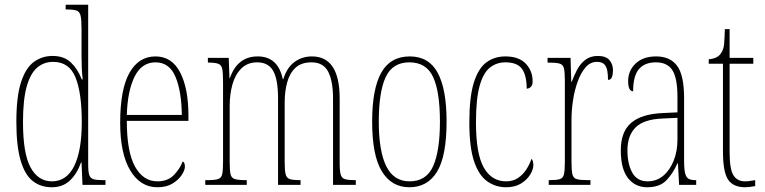

<svg xmlns="http://www.w3.org/2000/svg" viewBox="-20 -780 3226 810"><path d="M198 10Q152 10 118.5 -16Q85 -42 67 -103Q49 -164 49 -267Q49 -372 68.5 -432.5Q88 -493 122.5 -518.5Q157 -544 202 -544Q250 -544 279 -516.5Q308 -489 325 -445H329Q326 -468 325 -493Q324 -518 324 -544V-656Q324 -696 320 -713.5Q316 -731 303 -735.5Q290 -740 262 -740H257V-760H352V-86Q352 -56 356.5 -42Q361 -28 374.5 -24Q388 -20 415 -20H425V0H328L324 -95H322Q305 -47 275 -18.5Q245 10 198 10ZM199 -15Q261 -15 293 -79.5Q325 -144 325 -265Q325 -388 298.5 -453.5Q272 -519 204 -519Q165 -519 136.5 -494.5Q108 -470 92.5 -414.5Q77 -359 77 -265Q77 -132 109 -73.5Q141 -15 199 -15Z M644 10Q572 10 529.5 -61Q487 -132 487 -262Q487 -403 526 -472.5Q565 -542 636 -542Q705 -542 740 -474.5Q775 -407 775 -291V-270H515Q515 -140 549.5 -77.5Q584 -15 644 -15Q688 -15 713.5 -41.5Q739 -68 751 -99Q755 -97 757.5 -92Q760 -87 760 -77Q760 -62 746.5 -41.5Q733 -21 707.5 -5.5Q682 10 644 10ZM747 -295Q746 -394 720.5 -455.5Q695 -517 636 -517Q578 -517 548 -457Q518 -397 515 -295Z M846 0V-20H855Q886 -20 900 -24.5Q914 -29 917.5 -45.5Q921 -62 921 -98V-432Q921 -470 918 -487.5Q915 -505 902 -510.5Q889 -516 859 -516H857V-536H945L948 -451H950Q982 -542 1067 -542Q1153 -542 1173 -446H1175Q1191 -496 1223 -519Q1255 -542 1296 -542Q1413 -542 1413 -364V-91Q1413 -58 1417.5 -43Q1422 -28 1436 -24Q1450 -20 1479 -20H1481V0H1385V-364Q1385 -438 1364.5 -477.5Q1344 -517 1294 -517Q1251 -517 1226.5 -494Q1202 -471 1191.5 -432.5Q1181 -394 1181 -348V-96Q1181 -61 1185 -45Q1189 -29 1202.5 -24.5Q1216 -20 1245 -20H1248V0H1153V-364Q1153 -445 1132.5 -481Q1112 -517 1065 -517Q1024 -517 998 -491Q972 -465 960.5 -423.5Q949 -382 949 -333V-98Q949 -62 952.5 -45.5Q956 -29 971 -24.5Q986 -20 1019 -20H1021V0Z M1707 10Q1632 10 1591 -57Q1550 -124 1550 -267Q1550 -405 1588.5 -473.5Q1627 -542 1709 -542Q1789 -542 1826.5 -473Q1864 -404 1864 -267Q1864 -122 1824 -56Q1784 10 1707 10ZM1708 -15Q1779 -15 1807.5 -79.5Q1836 -144 1836 -267Q1836 -392 1807.5 -454.5Q1779 -517 1707 -517Q1636 -517 1607 -454.5Q1578 -392 1578 -267Q1578 -143 1609.5 -79Q1641 -15 1708 -15Z M2115 10Q2071 10 2035.5 -15Q2000 -40 1980 -99.5Q1960 -159 1960 -263Q1960 -371 1979 -431.5Q1998 -492 2032 -517Q2066 -542 2112 -542Q2169 -542 2198 -511.5Q2227 -481 2227 -437Q2227 -420 2219 -413Q2211 -406 2202 -406Q2202 -462 2182 -489.5Q2162 -517 2112 -517Q2075 -517 2047 -495Q2019 -473 2003.5 -418Q1988 -363 1988 -264Q1988 -131 2021 -73Q2054 -15 2115 -15Q2145 -15 2166 -29.5Q2187 -44 2201 -66Q2215 -88 2222 -110Q2226 -106 2228 -100Q2230 -94 2230 -83Q2230 -65 2216.5 -43Q2203 -21 2177.5 -5.5Q2152 10 2115 10Z M2295 0V-20H2296Q2327 -20 2341 -24Q2355 -28 2359 -44Q2363 -60 2363 -96V-440Q2363 -476 2359 -492Q2355 -508 2340 -512Q2325 -516 2293 -516H2290V-536H2387L2390 -435H2392Q2401 -459 2414 -484.5Q2427 -510 2448.5 -527Q2470 -544 2502 -544Q2536 -544 2551 -526.5Q2566 -509 2566 -483Q2566 -466 2561.5 -454.5Q2557 -443 2545 -443Q2545 -462 2542.5 -479Q2540 -496 2530.5 -507.5Q2521 -519 2498 -519Q2471 -519 2451 -496.5Q2431 -474 2417.5 -437Q2404 -400 2397.5 -357.5Q2391 -315 2391 -274V-96Q2391 -60 2395 -44Q2399 -28 2414 -24Q2429 -20 2460 -20H2471V0Z M2710 10Q2660 10 2629.5 -28.5Q2599 -67 2599 -146Q2599 -224 2642.5 -261.5Q2686 -299 2775 -303L2838 -306V-371Q2838 -451 2816.5 -484Q2795 -517 2747 -517Q2700 -517 2675.5 -488.5Q2651 -460 2651 -395Q2630 -395 2630 -438Q2630 -482 2661.5 -512Q2693 -542 2748 -542Q2807 -542 2836.5 -502.5Q2866 -463 2866 -366V-103Q2866 -66 2870.5 -48.5Q2875 -31 2885.5 -25.5Q2896 -20 2915 -20H2917V0H2845L2840 -91H2838Q2819 -48 2791 -19Q2763 10 2710 10ZM2712 -15Q2750 -15 2778 -38.5Q2806 -62 2822 -102Q2838 -142 2838 -191V-283L2776 -280Q2696 -277 2661.5 -242.5Q2627 -208 2627 -146Q2627 -88 2647.5 -51.5Q2668 -15 2712 -15Z M3124 10Q3073 10 3051.5 -22.5Q3030 -55 3030 -141V-511H2970V-530Q3006 -533 3020 -553Q3033 -570 3035 -596Q3037 -622 3038 -657H3058V-536H3158V-511H3058V-140Q3058 -65 3074.5 -40Q3091 -15 3122 -15Q3134 -15 3143.5 -16.5Q3153 -18 3166 -20V5Q3141 10 3124 10Z"/></svg>

Font: Noto Serif Khmer ExtraCondensed Thin
Style: Regular
Weight: 100
Width: 2
Designer: Danh Hong and the Monotype Design Team
Foundry: Monotype Imaging Inc.
Version: Version 2.004; ttfautohint (v1.8.4.7-5d5b)